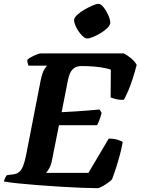

<svg xmlns="http://www.w3.org/2000/svg" viewBox="-31 -983 734 1003"><path d="M478 0Q448 0 397.5 -2Q347 -4 288 -7.5Q229 -11 170.5 -15.5Q112 -20 64 -25Q16 -30 -11 -35Q-8 -45 -3.5 -54.5Q1 -64 5 -68L37 -72Q57 -74 69.5 -85Q82 -96 90.5 -118Q99 -140 106 -176L181 -561Q190 -605 201.5 -622Q213 -639 215 -640H118Q116 -646 113.5 -653Q111 -660 112 -671Q119 -678 133 -685.5Q147 -693 161.5 -698.5Q176 -704 182 -704H615Q631 -697 652 -680Q673 -663 683 -644Q673 -605 661 -568.5Q649 -532 637 -504.5Q625 -477 616 -462Q597 -460 576.5 -465Q556 -470 547 -474L548 -619Q539 -623 517 -627.5Q495 -632 464 -635Q433 -638 395 -638Q371 -638 356.5 -627.5Q342 -617 334.5 -599.5Q327 -582 323 -560L291 -397Q331 -399 363.5 -401Q396 -403 426.5 -405.5Q457 -408 489 -411L500 -393Q494 -370 487.5 -354Q481 -338 476 -329H277L241 -148Q236 -121 226.5 -104.5Q217 -88 210 -80H431L537 -259Q563 -259 583 -253Q603 -247 610 -241Q604 -205 593.5 -167.5Q583 -130 572.5 -98Q562 -66 554 -46Q547 -38 531.5 -27Q516 -16 501 -8Q486 0 478 0ZM424 -782Q412 -782 395.5 -799.5Q379 -817 367.5 -840Q356 -863 356 -878Q356 -890 371.5 -904.5Q387 -919 409 -932Q431 -945 452 -954Q473 -963 483 -963Q496 -963 510.5 -944.5Q525 -926 535 -903Q545 -880 545 -865Q545 -852 530.5 -837.5Q516 -823 495.5 -810.5Q475 -798 455.5 -790Q436 -782 424 -782Z"/></svg>

Font: Texturina Medium 12pt ExtraBold
Style: Italic
Weight: 800
Italic angle: -11°
Version: Version 1.002